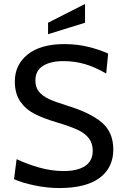

<svg xmlns="http://www.w3.org/2000/svg" viewBox="-20 -937 624 971"><path d="M51 -31 64 -132Q114 -108 177 -90Q240 -72 302 -72Q372 -72 410.5 -97.5Q449 -123 449 -174Q449 -212 429.5 -237.5Q410 -263 372.5 -280.5Q335 -298 268 -318Q200 -338 155 -361Q110 -384 82.5 -424Q55 -464 55 -525Q55 -610 120.5 -662Q186 -714 305 -714Q369 -714 426.5 -700Q484 -686 527 -666L517 -565Q461 -598 409 -613Q357 -628 301 -628Q236 -628 197.5 -604Q159 -580 159 -530Q159 -496 176.5 -474Q194 -452 227 -436.5Q260 -421 319 -403Q437 -367 495 -317.5Q553 -268 553 -181Q553 -89 484 -37.5Q415 14 280 14Q218 14 154 0.5Q90 -13 51 -31ZM223 -822 410 -917V-822L223 -764Z"/></svg>

Font: Cabin
Style: Regular
Weight: 400
Designer: Pablo Impallari
Foundry: Pablo Impallari. http://www.impallari.com Igino Marini. http://www.ikern.com
Version: Version 2.200